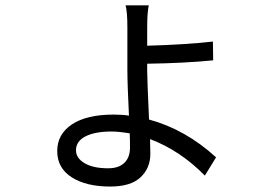

<svg xmlns="http://www.w3.org/2000/svg" viewBox="-20 -640 1040 719"><path d="M466.8 -86.9Q466.8 -119.1 465.8 -140.6Q424.8 -147.5 397.5 -147.5Q335.9 -147.5 300.3 -129.4Q264.6 -111.3 264.6 -77.1Q264.6 -47.9 296.9 -28.8Q329.1 -9.8 384.8 -9.8Q424.8 -9.8 445.8 -30.3Q466.8 -50.8 466.8 -86.9ZM531.2 -401.4V-375Q531.2 -344.7 538.1 -192.4Q674.8 -155.3 789.1 -50.8L747.1 17.6Q655.3 -76.2 542 -119.1Q542 -107.4 542.5 -88.9Q543 -70.3 543 -63.5Q543 -10.7 506.3 23.9Q469.7 58.6 392.6 58.6Q302.7 58.6 248.5 23.9Q194.3 -10.7 194.3 -74.2Q194.3 -137.7 249.5 -174.3Q304.7 -210.9 405.3 -210.9Q438.5 -210.9 462.9 -207Q457 -326.2 457 -379.9V-538.1Q457 -595.7 450.2 -620.1H537.1Q531.2 -590.8 531.2 -539.1V-468.8Q672.9 -472.7 777.3 -484.4L778.3 -414.1Q669.9 -403.3 531.2 -401.4Z"/></svg>

Font: Gen Shin Gothic Regular
Style: Regular
Weight: 400
Designer: [Source Han Sans]
Ryoko NISHIZUKA  (kana & ideographs); Paul D. Hunt (Latin, Greek & Cyrillic); Wenlong ZHANG  (bopomofo
Version: Version 1.002.20150607